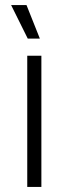

<svg xmlns="http://www.w3.org/2000/svg" viewBox="-20 -741 273 761"><path d="M90 -588H138L85 -721H24ZM88 0H144V-520H88Z"/></svg>

Font: Fixel Text Light
Style: Regular
Weight: 300
Width: 4
Designer: AlfaBravo + MacPaw
Foundry: Kyrylo Tkachov, Marchela Mozhyna, Serhii Makarenko, Maria Weinstein, Zakhar Kryvoshyya
Version: Version 1.211